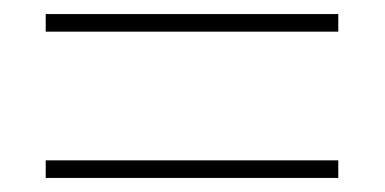

<svg xmlns="http://www.w3.org/2000/svg" viewBox="-20 -489 547 273"><path d="M45 -444V-469H461V-444ZM45 -236V-261H461V-236Z"/></svg>

Font: Noto Sans Thai SemCond Thin
Style: Regular
Weight: 100
Width: 4
Designer: Monotype Design Team
Foundry: Monotype Imaging Inc.
Version: Version 2.002; ttfautohint (v1.8.4.7-5d5b)